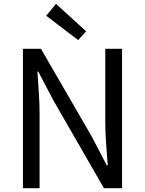

<svg xmlns="http://www.w3.org/2000/svg" viewBox="-20 -990 763 1010"><path d="M100.6 0V-733.4H195.4L462.8 -271.5L541.9 -119.9H546.9Q542.3 -175.3 538.1 -235.1Q533.8 -295 533.8 -352.2V-733.4H622.1V0H526.7L260.4 -462.7L181.3 -613.5H176.9Q180.4 -558.2 184.4 -500.7Q188.3 -443.1 188.3 -384.9V0ZM391.3 -779 223 -907.1 274.6 -969.7 432.9 -825.4Z"/></svg>

Font: Noto Sans KR Thin
Style: Regular
Weight: 100
Designer: Ryoko NISHIZUKA 西塚涼子 (kana, bopomofo & ideographs); Paul D. Hunt (Latin, Greek & Cyrillic); Sandoll Communications 산돌커뮤니
Foundry: Adobe
Version: Version 2.004-H2;hotconv 1.0.118;makeotfexe 2.5.65603